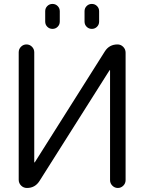

<svg xmlns="http://www.w3.org/2000/svg" viewBox="-20 -979 733 977"><path d="M410.2 -869.1V-921.9Q410.2 -937.5 420.9 -948.2Q431.6 -959 447.3 -959Q462.9 -959 473.6 -948.2Q484.4 -937.5 484.4 -921.9V-869.1Q484.4 -853.5 473.6 -842.8Q462.9 -832 447.3 -832Q431.6 -832 420.9 -842.8Q410.2 -853.5 410.2 -869.1ZM210 -869.1V-921.9Q210 -937.5 220.7 -948.2Q231.4 -959 247.1 -959Q262.7 -959 273.4 -948.2Q284.2 -937.5 284.2 -921.9V-869.1Q284.2 -853.5 273.4 -842.8Q262.7 -832 247.1 -832Q231.4 -832 220.7 -842.8Q210 -853.5 210 -869.1ZM619.1 -62.5Q619.1 -45.9 607.4 -34.2Q595.7 -22.5 579.6 -22.5Q563.5 -22.5 551.8 -34.2Q540 -45.9 540 -62.5V-621.1Q540 -622.1 539.1 -622.1Q538.1 -622.1 537.1 -621.1L180.7 -57.6Q158.2 -22.5 117.2 -22.5Q99.6 -22.5 87.4 -34.7Q75.2 -46.9 75.2 -64.5V-712.9Q75.2 -729.5 86.9 -741.2Q98.6 -752.9 114.7 -752.9Q130.9 -752.9 142.6 -741.2Q154.3 -729.5 154.3 -712.9V-153.3Q154.3 -152.3 155.3 -152.3Q156.2 -152.3 157.2 -153.3L513.7 -717.8Q536.1 -752.9 578.1 -752.9Q594.7 -752.9 606.9 -740.7Q619.1 -728.5 619.1 -710.9Z"/></svg>

Font: Gen Jyuu Gothic P Normal
Style: Regular
Weight: 300
Designer: [Source Han Sans]
Ryoko NISHIZUKA  (kana & ideographs); Paul D. Hunt (Latin, Greek & Cyrillic); Wenlong ZHANG  (bopomofo
Version: Version 1.002.20150607